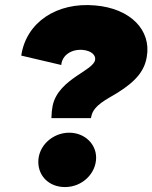

<svg xmlns="http://www.w3.org/2000/svg" viewBox="-20 -740 617 777"><path d="M188 -262H348L350 -271C360 -315 414 -339 453 -363C534 -413 565 -456 574 -510C593 -618 508 -706 365 -718C210 -732 86 -650 66 -515L228 -477C231 -517 270 -542 315 -538C348 -535 368 -518 365 -498C361 -476 328 -458 291 -433C250 -405 205 -369 193 -312C190 -297 189 -285 188 -262ZM243 17C314 17 369 -39 369 -102C369 -158 322 -203 260 -203C194 -203 135 -151 135 -85C135 -27 179 17 243 17Z"/></svg>

Font: Fixel Display 20240404 Black
Style: Italic
Weight: 900
Italic angle: -10°
Designer: AlfaBravo + MacPaw
Foundry: Kyrylo Tkachov, Marchela Mozhyna, Serhii Makarenko, Maria Weinstein, Zakhar Kryvoshyya
Version: Version 1.211;Glyphs 3.2 (3225)